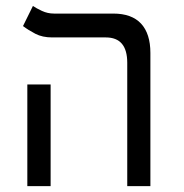

<svg xmlns="http://www.w3.org/2000/svg" viewBox="-20 -632 626 652"><path d="M412.1 0V-418.9Q412.1 -504.9 339.4 -504.9H157.2Q124 -504.9 100.1 -517.3Q76.2 -529.8 58.1 -543.5L91.8 -611.8Q103 -604 122.3 -595Q141.6 -585.9 163.6 -585.9H364.7Q427.2 -585.9 459 -551.8Q490.7 -517.6 490.7 -452.1V0ZM72.8 0V-345.2H151.9V0Z"/></svg>

Font: Cascadia Mono NF SemiLight
Style: Regular
Weight: 350
Monospace: yes
Designer: Aaron Bell
Foundry: Saja Typeworks
Version: Version 2404.023; ttfautohint (v1.8.4)